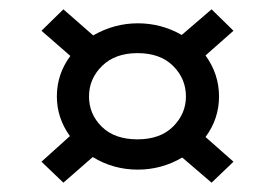

<svg xmlns="http://www.w3.org/2000/svg" viewBox="-20 -552 590 412"><path d="M116 -160 69 -205 130 -260Q102 -299 102 -345Q102 -393 131 -432L69 -486L116 -532L180 -476Q225 -502 276 -502Q326 -502 370 -477L434 -532L481 -486L421 -433Q450 -393 450 -345Q450 -297 421 -258L481 -205L434 -160L371 -214Q349 -201 325 -194.5Q301 -188 276 -188Q223 -188 179 -215ZM275 -253Q324 -253 351.5 -280.5Q379 -308 379 -345Q379 -383 351.5 -410.5Q324 -438 275 -438Q227 -438 199 -410.5Q171 -383 171 -345Q171 -307 198.5 -280Q226 -253 275 -253Z"/></svg>

Font: Inconsolata SemiExpanded Medium
Style: Regular
Weight: 500
Width: 6
Monospace: yes
Designer: Raph Levien, Cyreal, Brenton Simpson
Foundry: Raph Levien, Cyreal, Google
Version: Version 3.001; ttfautohint (v1.8.2.53-6de2)